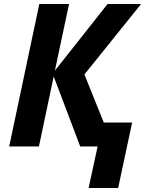

<svg xmlns="http://www.w3.org/2000/svg" viewBox="-20 -734 727 962"><path d="M175 0 249 -351 382 0H469L424 208H572L642 -120H500L403 -361L687 -714H519L255 -380L326 -714H177L26 0Z"/></svg>

Font: BC Sans
Style: Bold Italic
Weight: 700
Italic angle: -12°
Designer: Monotype Design Team
Province of B.C.
Foundry: Monotype Imaging Inc.
Version: Version 2.000;GOOG;noto-source:20170915:90ef993387c0